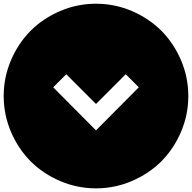

<svg xmlns="http://www.w3.org/2000/svg" viewBox="-20 -820 1040 1040"><path d="M500 -113.8 731.9 -347.2 661.1 -418 500 -256.8 338.9 -418 268.1 -347.2ZM960.4 -493.9Q1000 -401.4 1000 -299.8Q1000 -198.2 960.4 -105.7Q920.9 -13.2 853.8 54Q786.6 121.1 694.1 160.6Q601.6 200.2 500 200.2Q398.4 200.2 305.9 160.6Q213.4 121.1 146.2 54Q79.1 -13.2 39.6 -105.7Q0 -198.2 0 -299.8Q0 -401.4 39.6 -493.9Q79.1 -586.4 146.2 -653.6Q213.4 -720.7 305.9 -760.3Q398.4 -799.8 500 -799.8Q601.6 -799.8 694.1 -760.3Q786.6 -720.7 853.8 -653.6Q920.9 -586.4 960.4 -493.9Z"/></svg>

Font: Web Symbols
Style: Regular
Weight: 400
Designer: Igor Kiselev
Foundry: Just Be Nice studio
Version: Version 1.000;PS 001.001;hotconv 1.0.56